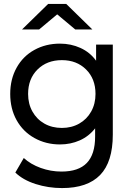

<svg xmlns="http://www.w3.org/2000/svg" viewBox="-20 -757 650 977"><path d="M554 -530H469V-448C448.3 -476.7 421.8 -498.3 389.5 -513C357.2 -527.7 322.3 -535 285 -535C237 -535 193.7 -524.3 155 -503C116.3 -481.7 86.2 -451.5 64.5 -412.5C42.8 -373.5 32 -329 32 -279C32 -229 42.8 -184.5 64.5 -145.5C86.2 -106.5 116.5 -76.2 155.5 -54.5C194.5 -32.8 237.7 -22 285 -22C321 -22 354.5 -28.8 385.5 -42.5C416.5 -56.2 442.7 -76.7 464 -104V-62C464 -2 450 42.7 422 72C394 101.3 351 116 293 116C256.3 116 221 109.8 187 97.5C153 85.2 124.3 68.3 101 47L58 121C84 146.3 118.5 165.8 161.5 179.5C204.5 193.2 249.3 200 296 200C382 200 446.5 177.8 489.5 133.5C532.5 89.2 554 20.7 554 -72ZM383 -128C357 -113.3 327.7 -106 295 -106C261.7 -106 232 -113.3 206 -128C180 -142.7 159.7 -163.2 145 -189.5C130.3 -215.8 123 -245.7 123 -279C123 -330.3 139 -371.8 171 -403.5C203 -435.2 244.3 -451 295 -451C345 -451 386 -435.2 418 -403.5C450 -371.8 466 -330.3 466 -279C466 -245.7 458.7 -215.8 444 -189.5C429.3 -163.2 409 -142.7 383 -128ZM363 -607H450L317 -737H225L92 -607H179L271 -684Z"/></svg>

Font: Rookery
Style: Regular
Weight: 400
Designer: Ryan Kimball / Julieta Ulanovsky
Foundry: Motorola Mobility LLC.
Version: Version 1.0